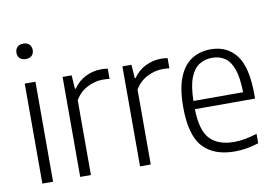

<svg xmlns="http://www.w3.org/2000/svg" viewBox="-79 -884 1467 1024"><g transform="rotate(-10 654.0 -372.0)"><path d="M73.5 0V-541.5H131.5V0ZM102.5 -669.5Q82 -669.5 70.2 -680.5Q58.5 -691.5 58.5 -710.5Q58.5 -730 70.2 -741.5Q82 -753 102.5 -753Q123 -753 134.8 -741.5Q146.5 -730 146.5 -710.5Q146.5 -691.5 134.8 -680.5Q123 -669.5 102.5 -669.5Z M278.5 0V-541.5H327.5L332.5 -468H337Q364 -507 404.2 -526.5Q444.5 -546 487.5 -546Q507 -546 523.5 -543V-488Q514 -489 505 -489.5Q496 -490 485 -490Q444.5 -490 402.8 -468.8Q361 -447.5 336.5 -405V0Z M602.5 0V-541.5H651.5L656.5 -468H661Q688 -507 728.2 -526.5Q768.5 -546 811.5 -546Q831 -546 847.5 -543V-488Q838 -489 829 -489.5Q820 -490 809 -490Q768.5 -490 726.8 -468.8Q685 -447.5 660.5 -405V0Z M1114.5 9.5Q1001.5 9.5 942.8 -54.8Q884 -119 884 -271Q884 -370 908.8 -431.5Q933.5 -493 978 -521.2Q1022.5 -549.5 1081.5 -549.5Q1169.5 -549.5 1219.5 -484.8Q1269.5 -420 1269.5 -270V-249.5H943.5Q946 -133 990.2 -87Q1034.5 -41 1120.5 -41Q1173.5 -41 1244.5 -63V-12Q1208.5 -0.5 1177 4.5Q1145.5 9.5 1114.5 9.5ZM1081 -503.5Q1041.5 -503.5 1011 -484.2Q980.5 -465 962.8 -419.5Q945 -374 943.5 -294H1212.5Q1211 -374 1194.8 -419.5Q1178.5 -465 1149.5 -484.2Q1120.5 -503.5 1081 -503.5Z"/></g></svg>

Font: Encode Sans SemiCondensed SemiCondensed Light
Style: Regular
Weight: 300
Width: 4
Designer: Multiple Designers
Foundry: Impallari Type
Version: Version 3.000; ttfautohint (v1.8.3) -l 8 -r 50 -G 200 -x 14 